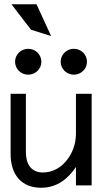

<svg xmlns="http://www.w3.org/2000/svg" viewBox="-20 -874 489 905"><path d="M221 -704 152 -854H34L126 -734ZM266 -583C266 -549 294 -522 328 -522C362 -522 390 -549 390 -583C390 -617 362 -644 328 -644C294 -644 266 -617 266 -583ZM51 -583C51 -549 79 -522 113 -522C147 -522 175 -549 175 -583C175 -617 147 -644 113 -644C79 -644 51 -617 51 -583ZM30 -432V-148C30 -53 79 11 174 11C252 11 303 -35 338 -87V0H412V-432H338V-245C338 -189 317 -144 290 -113C266 -85 230 -61 182 -61C127 -61 102 -101 102 -156V-432Z"/></svg>

Font: Charger
Style: Regular
Weight: 400
Designer: Jasper
Foundry: Cannot Into Space Fonts
Version: Version 0.98